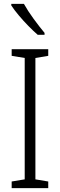

<svg xmlns="http://www.w3.org/2000/svg" viewBox="-20 -967 309 987"><path d="M228 0H40V-34L107 -45V-669L40 -680V-714H228V-680L162 -669V-45L228 -34ZM103 -947Q123 -911 153 -870Q183 -829 209 -798V-788H174Q152 -807 126 -833.5Q100 -860 76.5 -888Q53 -916 38 -939V-947Z"/></svg>

Font: Noto Sans Sinhala Condensed Light
Style: Regular
Weight: 300
Width: 3
Designer: Jelle Bosma - Monotype Design Team
Foundry: Monotype Imaging Inc.
Version: Version 2.006; ttfautohint (v1.8.4.7-5d5b)